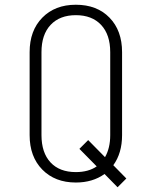

<svg xmlns="http://www.w3.org/2000/svg" viewBox="-20 -760 640 810"><path d="M300 10Q212 10 158.5 -44.5Q105 -99 105 -190V-540Q105 -631 158.5 -685.5Q212 -740 300 -740Q389 -740 442 -685.5Q495 -631 495 -540V-190Q495 -114 458 -63L513 -7L476 30L421 -26Q371 10 300 10ZM300 -34Q353 -34 388 -58L315 -132L352 -169L423 -97Q445 -135 445 -190V-540Q445 -614 406.5 -655Q368 -696 300 -696Q232 -696 193.5 -655Q155 -614 155 -540V-190Q155 -116 193 -75Q231 -34 300 -34Z"/></svg>

Font: Tiny Thin
Style: Regular
Weight: 100
Monospace: yes
Designer: Philipp Nurullin, Konstantin Bulenkov
Foundry: JetBrains
Version: Version 2.251; ttfautohint (v1.8.4.7-5d5b)